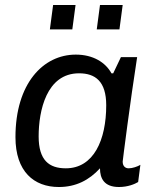

<svg xmlns="http://www.w3.org/2000/svg" viewBox="-20 -740 647 770"><path d="M283 -720H193L180 -622H270ZM472 -720H381L368 -622H459ZM284 -521C153 -521 42 -405 42 -190C42 -52 116 10 216 10C285 10 338 -18 381 -65C381 -24 398 10 457 10C493 10 521 -2 534 -10L543 -79C532 -72 511 -65 496 -65C483 -65 472 -73 472 -92C472 -95 502 -332 530 -511H465L434 -446H427C403 -490 353 -521 284 -521ZM297 -446C362 -446 406 -414 406 -318C406 -179 356 -65 244 -65C177 -65 135 -97 135 -193C135 -295 166 -446 297 -446Z"/></svg>

Font: Chivo
Style: Italic
Weight: 400
Italic angle: -8°
Designer: Hector Gatti
Foundry: Omnibus-Type
Version: Version 1.003;PS 001.003;hotconv 1.0.70;makeotf.lib2.5.58329